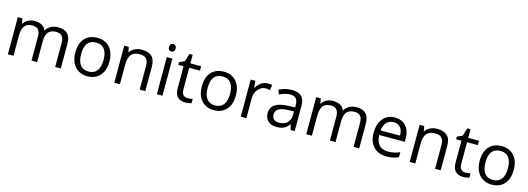

<svg xmlns="http://www.w3.org/2000/svg" viewBox="5 -1699 7355 2674"><g transform="rotate(15 3682.0 -362.0)"><path d="M768.1 0V-348.1Q768.1 -412.1 740.7 -444.1Q713.4 -476.1 655.8 -476.1Q580.1 -476.1 543.9 -432.6Q507.8 -389.2 507.8 -298.8V0H426.8V-348.1Q426.8 -412.1 399.4 -444.1Q372.1 -476.1 314 -476.1Q237.8 -476.1 202.4 -430.4Q167 -384.8 167 -280.8V0H85.9V-535.2H151.9L165 -461.9H168.9Q191.9 -501 233.6 -522.9Q275.4 -544.9 327.1 -544.9Q452.6 -544.9 491.2 -454.1H495.1Q519 -496.1 564.5 -520.5Q609.9 -544.9 668 -544.9Q758.8 -544.9 804 -498.3Q849.1 -451.7 849.1 -349.1V0Z M1478 -268.1Q1478 -137.2 1412.1 -63.7Q1346.2 9.8 1230 9.8Q1158.2 9.8 1102.5 -23.9Q1046.9 -57.6 1016.6 -120.6Q986.3 -183.6 986.3 -268.1Q986.3 -398.9 1051.8 -471.9Q1117.2 -544.9 1233.4 -544.9Q1345.7 -544.9 1411.9 -470.2Q1478 -395.5 1478 -268.1ZM1070.3 -268.1Q1070.3 -165.5 1111.3 -111.8Q1152.3 -58.1 1231.9 -58.1Q1311.5 -58.1 1352.8 -111.6Q1394 -165 1394 -268.1Q1394 -370.1 1352.8 -423.1Q1311.5 -476.1 1231 -476.1Q1151.4 -476.1 1110.8 -423.8Q1070.3 -371.6 1070.3 -268.1Z M1986.3 0V-346.2Q1986.3 -411.6 1956.5 -443.8Q1926.8 -476.1 1863.3 -476.1Q1779.3 -476.1 1740.2 -430.7Q1701.2 -385.3 1701.2 -280.8V0H1620.1V-535.2H1686L1699.2 -461.9H1703.1Q1728 -501.5 1772.9 -523.2Q1817.9 -544.9 1873 -544.9Q1969.7 -544.9 2018.6 -498.3Q2067.4 -451.7 2067.4 -349.1V0Z M2314.9 0H2233.9V-535.2H2314.9ZM2227.1 -680.2Q2227.1 -708 2240.7 -720.9Q2254.4 -733.9 2274.9 -733.9Q2294.4 -733.9 2308.6 -720.7Q2322.8 -707.5 2322.8 -680.2Q2322.8 -652.8 2308.6 -639.4Q2294.4 -626 2274.9 -626Q2254.4 -626 2240.7 -639.4Q2227.1 -652.8 2227.1 -680.2Z M2659.7 -57.1Q2681.2 -57.1 2701.2 -60.3Q2721.2 -63.5 2732.9 -66.9V-4.9Q2719.7 1.5 2694.1 5.6Q2668.5 9.8 2647.9 9.8Q2492.7 9.8 2492.7 -153.8V-472.2H2416V-511.2L2492.7 -544.9L2526.9 -659.2H2573.7V-535.2H2729V-472.2H2573.7V-157.2Q2573.7 -108.9 2596.7 -83Q2619.6 -57.1 2659.7 -57.1Z M3301.8 -268.1Q3301.8 -137.2 3235.8 -63.7Q3169.9 9.8 3053.7 9.8Q2981.9 9.8 2926.3 -23.9Q2870.6 -57.6 2840.3 -120.6Q2810.1 -183.6 2810.1 -268.1Q2810.1 -398.9 2875.5 -471.9Q2940.9 -544.9 3057.1 -544.9Q3169.4 -544.9 3235.6 -470.2Q3301.8 -395.5 3301.8 -268.1ZM2894 -268.1Q2894 -165.5 2935.1 -111.8Q2976.1 -58.1 3055.7 -58.1Q3135.3 -58.1 3176.5 -111.6Q3217.8 -165 3217.8 -268.1Q3217.8 -370.1 3176.5 -423.1Q3135.3 -476.1 3054.7 -476.1Q2975.1 -476.1 2934.6 -423.8Q2894 -371.6 2894 -268.1Z M3688 -544.9Q3723.6 -544.9 3752 -539.1L3740.7 -463.9Q3707.5 -471.2 3682.1 -471.2Q3617.2 -471.2 3571 -418.5Q3524.9 -365.7 3524.9 -287.1V0H3443.8V-535.2H3510.7L3520 -436H3523.9Q3553.7 -488.3 3595.7 -516.6Q3637.7 -544.9 3688 -544.9Z M4161.1 0 4145 -76.2H4141.1Q4101.1 -25.9 4061.3 -8.1Q4021.5 9.8 3961.9 9.8Q3882.3 9.8 3837.2 -31.2Q3792 -72.3 3792 -147.9Q3792 -310.1 4051.3 -317.9L4142.1 -320.8V-354Q4142.1 -417 4115 -447Q4087.9 -477.1 4028.3 -477.1Q3961.4 -477.1 3877 -436L3852.1 -498Q3891.6 -519.5 3938.7 -531.7Q3985.8 -543.9 4033.2 -543.9Q4128.9 -543.9 4175 -501.5Q4221.2 -459 4221.2 -365.2V0ZM3978 -57.1Q4053.7 -57.1 4096.9 -98.6Q4140.1 -140.1 4140.1 -214.8V-263.2L4059.1 -259.8Q3962.4 -256.3 3919.7 -229.7Q3877 -203.1 3877 -147Q3877 -103 3903.6 -80.1Q3930.2 -57.1 3978 -57.1Z M5070.3 0V-348.1Q5070.3 -412.1 5043 -444.1Q5015.6 -476.1 4958 -476.1Q4882.3 -476.1 4846.2 -432.6Q4810.1 -389.2 4810.1 -298.8V0H4729V-348.1Q4729 -412.1 4701.7 -444.1Q4674.3 -476.1 4616.2 -476.1Q4540 -476.1 4504.6 -430.4Q4469.2 -384.8 4469.2 -280.8V0H4388.2V-535.2H4454.1L4467.3 -461.9H4471.2Q4494.1 -501 4535.9 -522.9Q4577.6 -544.9 4629.4 -544.9Q4754.9 -544.9 4793.5 -454.1H4797.4Q4821.3 -496.1 4866.7 -520.5Q4912.1 -544.9 4970.2 -544.9Q5061 -544.9 5106.2 -498.3Q5151.4 -451.7 5151.4 -349.1V0Z M5544.4 9.8Q5425.8 9.8 5357.2 -62.5Q5288.6 -134.8 5288.6 -263.2Q5288.6 -392.6 5352.3 -468.8Q5416 -544.9 5523.4 -544.9Q5624 -544.9 5682.6 -478.8Q5741.2 -412.6 5741.2 -304.2V-252.9H5372.6Q5375 -158.7 5420.2 -109.9Q5465.3 -61 5547.4 -61Q5633.8 -61 5718.3 -97.2V-24.9Q5675.3 -6.3 5637 1.7Q5598.6 9.8 5544.4 9.8ZM5522.5 -477.1Q5458 -477.1 5419.7 -435.1Q5381.3 -393.1 5374.5 -318.8H5654.3Q5654.3 -395.5 5620.1 -436.3Q5585.9 -477.1 5522.5 -477.1Z M6245.6 0V-346.2Q6245.6 -411.6 6215.8 -443.8Q6186 -476.1 6122.6 -476.1Q6038.6 -476.1 5999.5 -430.7Q5960.4 -385.3 5960.4 -280.8V0H5879.4V-535.2H5945.3L5958.5 -461.9H5962.4Q5987.3 -501.5 6032.2 -523.2Q6077.1 -544.9 6132.3 -544.9Q6229 -544.9 6277.8 -498.3Q6326.7 -451.7 6326.7 -349.1V0Z M6666 -57.1Q6687.5 -57.1 6707.5 -60.3Q6727.5 -63.5 6739.3 -66.9V-4.9Q6726.1 1.5 6700.4 5.6Q6674.8 9.8 6654.3 9.8Q6499 9.8 6499 -153.8V-472.2H6422.4V-511.2L6499 -544.9L6533.2 -659.2H6580.1V-535.2H6735.4V-472.2H6580.1V-157.2Q6580.1 -108.9 6603 -83Q6626 -57.1 6666 -57.1Z M7308.1 -268.1Q7308.1 -137.2 7242.2 -63.7Q7176.3 9.8 7060.1 9.8Q6988.3 9.8 6932.6 -23.9Q6877 -57.6 6846.7 -120.6Q6816.4 -183.6 6816.4 -268.1Q6816.4 -398.9 6881.8 -471.9Q6947.3 -544.9 7063.5 -544.9Q7175.8 -544.9 7241.9 -470.2Q7308.1 -395.5 7308.1 -268.1ZM6900.4 -268.1Q6900.4 -165.5 6941.4 -111.8Q6982.4 -58.1 7062 -58.1Q7141.6 -58.1 7182.9 -111.6Q7224.1 -165 7224.1 -268.1Q7224.1 -370.1 7182.9 -423.1Q7141.6 -476.1 7061 -476.1Q6981.4 -476.1 6940.9 -423.8Q6900.4 -371.6 6900.4 -268.1Z"/></g></svg>

Font: f06896923
Style: Regular
Weight: 400
Foundry: Ascender Corporation
Version: Version 1.10